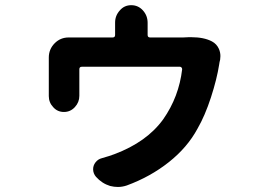

<svg xmlns="http://www.w3.org/2000/svg" viewBox="-20 -660 1040 755"><path d="M721.7 -513.7Q726.6 -513.7 732.4 -513.7Q782.2 -513.7 813.5 -497.1Q832 -487.3 840.8 -467.8Q846.7 -454.1 846.7 -439.5Q846.7 -432.6 845.7 -425.8Q842.8 -415 841.8 -406.2Q833 -349.6 809.6 -277.3Q786.1 -205.1 756.8 -154.3Q716.8 -80.1 644 -22.5Q571.3 35.2 478.5 69.3Q460.9 75.2 443.4 75.2Q428.7 75.2 413.1 71.3Q380.9 61.5 357.4 35.2Q346.7 22.5 346.2 6.8Q345.7 -8.8 355.5 -21.5Q365.2 -34.2 380.9 -38.1Q412.1 -46.9 429.7 -53.7Q557.6 -101.6 622.1 -191.4Q683.6 -279.3 696.3 -387.7Q696.3 -391.6 693.8 -394.5Q691.4 -397.5 687.5 -397.5H301.8Q292 -397.5 292 -387.7V-283.2Q292 -257.8 274.4 -238.8Q256.8 -219.7 231.4 -219.7Q206.1 -219.7 189.5 -238.3Q171.9 -256.8 171.9 -282.2V-287.1V-433.6Q171.9 -466.8 195.3 -490.2Q217.8 -512.7 250 -512.7Q250 -512.7 251 -512.7Q256.8 -512.7 261.7 -512.7H422.9Q432.6 -512.7 432.6 -522.5V-566.4V-571.3Q432.6 -598.6 451.2 -619.1Q468.8 -639.6 496.1 -639.6Q523.4 -639.6 542 -619.1Q560.5 -598.6 560.5 -570.3V-566.4V-522.5Q560.5 -512.7 570.3 -512.7H700.2Q711.9 -512.7 721.7 -513.7Z"/></svg>

Font: Gen Jyuu GothicX Bold
Style: Bold
Weight: 700
Designer: Ryoko NISHIZUKA (kana &amp; ideographs); Paul D. Hunt (Latin, Greek &amp; Cyrillic); Wenlong ZHANG (bopomofo); Sandoll C
Version: Version 1.058.20140828